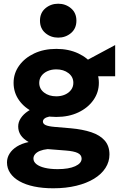

<svg xmlns="http://www.w3.org/2000/svg" viewBox="-20 -788 652 1033"><path d="M266.6 225Q209.6 225 163.7 215.4Q117.8 205.8 85.1 187.4Q52.5 169.1 35.1 143.3Q17.6 117.5 17.6 85.5Q17.6 60.8 31.4 38.6Q45.2 16.5 71.2 0.2Q97.2 -16 134.1 -23.8Q105.2 -40.2 91.6 -60.9Q77.9 -81.5 77.9 -107.5Q77.9 -131 91.8 -152.2Q105.8 -173.5 130.9 -190.2Q156 -207 189.6 -216.8Q223.1 -226.5 262.6 -226L292.1 -164.2Q263.9 -164.6 245.9 -160.9Q228 -157.2 219.4 -150.2Q210.9 -143.1 210.9 -133.8Q210.9 -122.1 225.1 -115.2Q239.4 -108.2 274.4 -105.2L361.6 -97.8Q424.8 -92.1 471.3 -76.5Q517.9 -60.9 543.4 -31.8Q568.9 -2.8 568.9 43.2Q568.9 82.4 547.4 115.8Q526 149.1 486.1 173.5Q446.2 197.9 390.6 211.4Q335 225 266.6 225ZM290.4 122Q349.9 122 384.5 106.3Q419.1 90.6 419.1 65.5Q419.1 45.6 398.6 35.4Q378 25.2 333.4 21.8L236.4 14.2Q212 16.8 194.8 23.8Q177.6 30.9 168.8 41.6Q159.9 52.2 159.9 65.2Q159.9 82.2 175.8 95.1Q191.8 107.9 221 114.9Q250.2 122 290.4 122ZM282.9 -158.8Q215.1 -158.8 163.4 -183Q111.6 -207.2 82.4 -248.8Q53.1 -290.2 53.1 -342.2Q53.1 -393.1 82.8 -434.6Q112.4 -476.1 164.3 -500.6Q216.2 -525 282.9 -525Q349.1 -525 400.9 -500.8Q452.6 -476.5 482.2 -435.2Q511.9 -393.9 511.9 -342.2Q511.9 -291.4 482.6 -249.7Q453.4 -208 401.8 -183.4Q350.2 -158.8 282.9 -158.8ZM282.9 -269.8Q308.9 -269.8 329.6 -279Q350.4 -288.2 362.5 -304.6Q374.6 -320.9 374.6 -342.2Q374.6 -374.4 348.4 -394.6Q322.1 -414.8 282.9 -414.8Q256.5 -414.8 235.8 -405.4Q215 -396.1 203.1 -379.9Q191.1 -363.6 191.1 -342.2Q191.1 -310.2 217.2 -290Q243.4 -269.8 282.9 -269.8ZM366.6 -377.5V-420.6L599.6 -545.6V-377.5ZM293.1 -585.5Q253.4 -585.5 224.2 -610.1Q195.1 -634.8 195.1 -676.8Q195.1 -718.8 224.2 -743.4Q253.4 -768 293.1 -768Q332.9 -768 362 -743.4Q391.1 -718.8 391.1 -676.8Q391.1 -634.8 362 -610.1Q332.9 -585.5 293.1 -585.5Z"/></svg>

Font: Geologica-Sharp
Style: Regular
Weight: 100
Designer: Sindre Bremnes, Frode Helland
Foundry: Monokrom Skriftforlag AS
Version: Version 1.010;gftools[0.9.28]